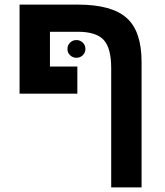

<svg xmlns="http://www.w3.org/2000/svg" viewBox="-20 -626 715 834"><path d="M65 -606H317Q466 -606 530 -548Q595 -491 595 -356V188H463V-330Q463 -417 430.5 -452.5Q398 -488 318 -488H197V-337H316V-219H65ZM273 -413Q273 -430 284.5 -441Q296 -452 312 -452Q328 -452 339.5 -441Q351 -430 351 -413Q351 -397 339.5 -386Q328 -375 312 -375Q296 -375 284.5 -386Q273 -397 273 -413Z"/></svg>

Font: Libra Sans
Style: Bold
Weight: 700
Foundry: Context Ltd
Version: Version 1.000